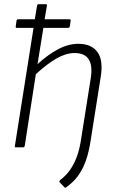

<svg xmlns="http://www.w3.org/2000/svg" viewBox="-20 -703 555 916"><path d="M187 -570 159 -397Q207 -441 256 -467.5Q305 -494 354 -494Q416 -494 445 -454.5Q474 -415 460 -333L413 -36Q405 18 391 59.5Q377 101 354 133.5Q331 166 295 191Q292 195 287 190L264 166Q263 164 263.5 162Q264 160 266 157Q296 134 315 106.5Q334 79 347 43.5Q360 8 367 -40L413 -330Q432 -450 336 -450Q295 -450 249.5 -424Q204 -398 151 -349L98 -7Q96 0 90 0H56Q49 0 51 -7L140 -570H59Q54 -570 55 -577L59 -605Q60 -611 67 -611H146L157 -677Q159 -683 164 -683H198Q206 -683 204 -677L193 -611H312Q318 -611 317 -604L313 -577Q312 -574 310.5 -572Q309 -570 305 -570Z"/></svg>

Font: Sofia Sans Semi Condensed Light
Style: Italic
Weight: 300
Italic angle: -9°
Version: Version 4.100